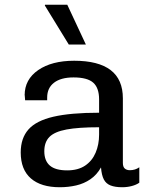

<svg xmlns="http://www.w3.org/2000/svg" viewBox="-20 -776 640 806"><path d="M231 10Q152 10 109.5 -27.1Q67 -64.2 67 -136Q67 -195.8 99.4 -232.5Q131.8 -269.2 204.1 -286Q276.5 -302.8 396 -302.8V-358.5Q396 -407.2 371.2 -429.1Q346.5 -451 288.5 -451Q235.8 -451 206.9 -428.9Q178 -406.8 178 -366.5V-355H85.5Q84.2 -370.8 83.8 -375.9Q83.2 -381 83.2 -380.1Q83.2 -379.2 83.4 -377Q83.5 -374.8 83.5 -376.5Q83.5 -442.5 140.4 -481.8Q197.2 -521 291.5 -521Q393 -521 444.4 -481.8Q495.8 -442.5 495.8 -363.2V-92.2Q495.8 -75.5 503.8 -68.5Q511.8 -61.5 525.2 -61.5Q547.8 -61.5 564.8 -73.8V-9Q552 0 532.9 5Q513.8 10 493.2 10Q463.2 10 444.1 2.5Q425 -5 415.8 -22.9Q406.5 -40.8 404 -73.2Q386.5 -42 359.6 -23.6Q332.8 -5.2 299.8 2.4Q266.8 10 231 10ZM262 -60.8Q307.5 -60.8 337.1 -80.6Q366.8 -100.5 381.4 -134.9Q396 -169.2 396 -211V-241.8Q309.5 -241.8 259.2 -232.4Q209 -223 187.5 -201.2Q166 -179.5 166 -141Q166 -101.2 189.2 -81Q212.5 -60.8 262 -60.8ZM268.8 -589 168.2 -753 169 -756H262.5L340.5 -589Z"/></svg>

Font: Chivo Mono Medium
Style: Regular
Weight: 500
Monospace: yes
Designer: Hector Gatti
Foundry: Omnibus-Type
Version: Version 1.008